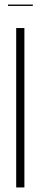

<svg xmlns="http://www.w3.org/2000/svg" viewBox="-20 -822 178 842"><path d="M124 -802V-796H15V-802ZM51 -699H87V0H51Z"/></svg>

Font: Moniqa ExtLt Narrow Display
Style: Regular
Weight: 200
Width: 4
Designer: Rajesh Rajput
Foundry: Rajesh Rajput
Version: Version 1.000